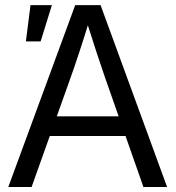

<svg xmlns="http://www.w3.org/2000/svg" viewBox="-20 -748 702 768"><path d="M13.2 0 280.8 -727.5H382.3L648.4 0H553.7L400.4 -437Q385.7 -479.5 366.9 -536.4Q348.1 -593.3 319.3 -684.6H343.3Q314.9 -592.8 296.1 -535.9Q277.3 -479 262.2 -437L106.4 0ZM150.4 -204.1V-282.7H510.7V-204.1ZM83.5 -582.5 102.1 -727.5H187.5L142.6 -582.5Z"/></svg>

Font: Inter 28pt
Style: Regular
Weight: 400
Designer: Rasmus Andersson
Foundry: rsms
Version: Version 4.001;git-66647c0bb